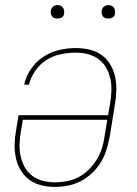

<svg xmlns="http://www.w3.org/2000/svg" viewBox="-20 -727 540 755"><path d="M195 8Q168 8 142 1.5Q116 -5 95.5 -20Q75 -35 61.5 -57.5Q48 -80 42.5 -105.5Q37 -131 37.5 -158.5Q38 -186 43 -213L53 -274H405L413 -320Q417 -344 418 -369Q419 -394 414 -417Q409 -440 397.5 -460.5Q386 -481 367.5 -494.5Q349 -508 326 -514Q303 -520 278 -520Q249 -520 219.5 -514Q190 -508 163.5 -491.5Q137 -475 119 -449Q101 -423 94 -394H75Q82 -427 102 -456Q122 -485 151 -504Q180 -523 213 -530.5Q246 -538 278 -538Q305 -538 331.5 -532Q358 -526 379 -511Q400 -496 413.5 -473.5Q427 -451 432.5 -425.5Q438 -400 437.5 -372Q437 -344 432 -317L411 -187Q406 -161 398 -136Q390 -111 376 -88Q362 -65 341.5 -46Q321 -27 297 -14.5Q273 -2 247 3Q221 8 196 8Q196 8 195.5 8Q195 8 195 8ZM196 -10Q219 -10 243 -14.5Q267 -19 289 -30.5Q311 -42 329 -60Q347 -78 360 -99Q373 -120 380.5 -143Q388 -166 391 -190L402 -256H70L62 -210Q58 -186 57 -161.5Q56 -137 61 -113.5Q66 -90 77 -70Q88 -50 106.5 -36Q125 -22 148.5 -16Q172 -10 196 -10ZM406 -654Q400 -654 394 -656Q388 -658 384.5 -663Q381 -668 380 -674Q379 -680 380 -686Q381 -691 383.5 -695Q386 -699 389.5 -701.5Q393 -704 397.5 -705.5Q402 -707 406 -707Q413 -707 418.5 -704.5Q424 -702 427.5 -697Q431 -692 432 -686Q433 -680 432 -674Q432 -669 429.5 -665Q427 -661 423 -658.5Q419 -656 415 -655Q411 -654 406 -654ZM206 -654Q200 -654 194 -656Q188 -658 184.5 -663Q181 -668 180 -674Q179 -680 180 -686Q181 -691 183.5 -695Q186 -699 189.5 -701.5Q193 -704 197.5 -705.5Q202 -707 206 -707Q213 -707 218.5 -704.5Q224 -702 227.5 -697Q231 -692 232 -686Q233 -680 232 -674Q232 -669 229.5 -665Q227 -661 223 -658.5Q219 -656 215 -655Q211 -654 206 -654Z"/></svg>

Font: Iosevka Curly Thin Oblique
Style: Regular
Weight: 100
Italic angle: -9°
Monospace: yes
Designer: Belleve Invis
Foundry: Belleve Invis
Version: Version 11.1.0; ttfautohint (v1.8.3)